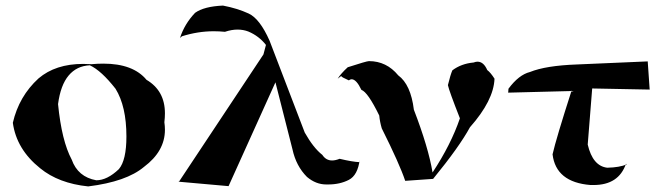

<svg xmlns="http://www.w3.org/2000/svg" viewBox="-20 -725 2370 688"><path d="M296 -57Q190 -68 124 -122Q39 -190 26 -285Q48 -380 118 -444Q179 -496 278 -496L308 -495Q330 -497 350 -497Q457 -497 505 -439Q571 -400 571 -319Q571 -304 569 -287Q571 -273 571 -260Q571 -183 496 -127Q433 -74 296 -57ZM325 -79Q364 -79 406 -119Q433 -151 433 -236Q433 -344 394 -407Q343 -472 302 -491Q255 -489 226 -454.5Q197 -420 188 -352Q201 -220 237 -153Q259 -91 325 -79Z M799 -58 619 -74 622 -75 924 -530 933 -564Q908 -596 870 -612Q852 -619 831 -619Q810 -619 786 -611Q766 -613 746 -613Q689 -613 632 -595L625 -589Q641 -639 679 -679Q711 -702 779 -705Q831 -695 871 -676.5Q911 -658 946 -579L1072 -250Q1103 -195 1135 -170Q1148 -150 1170 -150Q1182 -150 1197 -156Q1243 -145 1268 -144L1269 -153Q1262 -97 1230 -80.5Q1198 -64 1156 -64H1149Q1112 -64 1080 -91Q1041 -130 1028 -190L967 -430Z M1432 -77Q1412 -137 1348 -265Q1341 -289 1339 -311Q1298 -395 1275 -403Q1257 -441 1240 -441Q1235 -441 1230 -437Q1203 -449 1203 -452V-453L1190 -443Q1201 -461 1226 -484Q1294 -506 1302 -506Q1365 -506 1407 -455Q1452 -422 1463 -332Q1515 -197 1530 -107Q1596 -207 1628 -301Q1589 -400 1585 -420Q1594 -457 1601 -473Q1633 -497 1677 -501Q1685 -504 1691 -504Q1713 -504 1726 -474Q1738 -465 1752 -443Q1749 -365 1664 -269Q1626 -199 1532 -84Z M2107 -62H2096Q1972 -72 1960 -172Q1973 -229 2029 -403L2027 -399Q2027 -397 2029 -397L2036 -399L1801 -393L1802 -407Q1839 -457 1879 -467Q1936 -490 2047 -494L2301 -505L2308 -404L2102 -408L2086 -207Q2104 -130 2156 -124Q2200 -125 2226 -136L2223 -138Q2197 -62 2107 -62Z"/></svg>

Font: Xiangcui Kesong Xiangcui Kesong
Style: Regular
Weight: 400
Version: Version 1.501;March 28, 2024;FontCreator 14.0.0.2814 64-bit